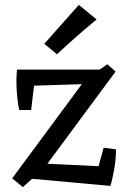

<svg xmlns="http://www.w3.org/2000/svg" viewBox="-20 -754 522 789"><path d="M74 15 30 -21 345 -447 371 -455 421 -490 455 -460 162 -64 128 -34ZM434 10 81 -22 120 -84 385 -71 406 -147 457 -140Q456 -96 449 -57Q442 -18 434 10ZM59 -302Q51 -340 48.5 -385.5Q46 -431 50 -468L122 -420L108 -302ZM54 -400 50 -468H391L348 -409ZM214 -531 162 -574 304 -734 377 -674Q332 -637 294 -603.5Q256 -570 214 -531Z"/></svg>

Font: Eczar
Style: Regular
Weight: 400
Designer: Vaibhav Singh
Foundry: Rosetta Type Foundry
Version: Version 2.000